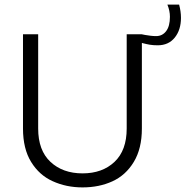

<svg xmlns="http://www.w3.org/2000/svg" viewBox="-20 -809 807 835"><path d="M339 6Q268 6 209 -21Q151 -47 115.5 -104.5Q80 -162 80 -250V-660H146V-250Q146 -155 199.5 -105Q253 -55 339 -55Q425 -55 478 -105Q531 -155 531 -250V-660H597V-250Q597 -163 562 -105Q527 -47 469 -20.5Q411 6 339 6ZM767 -731Q767 -679 740 -645.5Q713 -612 666 -612Q646 -612 631.5 -614.5Q617 -617 602 -621L595 -623L596 -660L611 -657Q623 -655 635 -653.5Q647 -652 659 -652Q686 -652 702.5 -673.5Q719 -695 719 -736Q719 -762 708 -789H759Q763 -774 765 -759.5Q767 -745 767 -731Z"/></svg>

Font: Lil Grotesk
Style: Regular
Weight: 400
Designer: Bastien Sozeau
Foundry: NBR — Bastien Sozeau
Version: Version 4.002; ttfautohint (v1.8.4.7-5d5b)